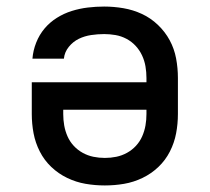

<svg xmlns="http://www.w3.org/2000/svg" viewBox="-20 -558 640 586"><path d="M300 8Q270 8 241 3Q212 -2 185 -15Q158 -28 136.5 -48.5Q115 -69 101.5 -95.5Q88 -122 82.5 -151Q77 -180 77 -210V-307H427V-320Q427 -338 424 -355.5Q421 -373 413.5 -389Q406 -405 394 -418Q382 -431 366 -439.5Q350 -448 332.5 -451Q315 -454 298 -454Q278 -454 258 -451Q238 -448 220.5 -439.5Q203 -431 190 -415Q177 -399 175 -379H79Q81 -404 90.5 -428Q100 -452 116 -471Q132 -490 153.5 -503.5Q175 -517 199 -524.5Q223 -532 248 -535Q273 -538 298 -538Q327 -538 356.5 -533Q386 -528 413 -515.5Q440 -503 462 -482Q484 -461 498 -435Q512 -409 517.5 -379.5Q523 -350 523 -320V-210Q523 -180 517.5 -151Q512 -122 498.5 -95.5Q485 -69 463.5 -48.5Q442 -28 415 -15Q388 -2 359 3Q330 8 300 8ZM300 -76Q318 -76 335 -79.5Q352 -83 367.5 -91.5Q383 -100 395 -113Q407 -126 414 -142Q421 -158 424 -175Q427 -192 427 -210V-223H173V-210Q173 -192 176 -175Q179 -158 186 -142Q193 -126 205 -113Q217 -100 232.5 -91.5Q248 -83 265 -79.5Q282 -76 300 -76Z"/></svg>

Font: Iosevka Curly Medium Extended
Style: Regular
Weight: 500
Width: 7
Monospace: yes
Designer: Belleve Invis
Foundry: Belleve Invis
Version: Version 11.1.0; ttfautohint (v1.8.3)